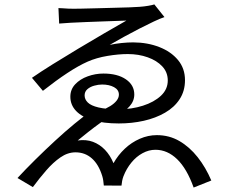

<svg xmlns="http://www.w3.org/2000/svg" viewBox="-20 -794 1040 863"><path d="M242.7 -757.7Q251.3 -757.7 262.7 -756.7Q274.1 -755.7 287 -755.2Q299.9 -754.7 311 -754.7Q319 -754.7 346.9 -755.2Q374.8 -755.7 412.5 -756.8Q450.3 -757.9 489.6 -758.9Q529 -759.9 560.6 -760.9Q592.3 -761.9 606.7 -763.3Q627.7 -764.7 646.5 -768Q665.4 -771.2 673.7 -774.2L719.2 -717.2Q700.8 -711.2 671.1 -697.2Q641.4 -683.2 606.3 -665.2Q571.2 -647.2 536.2 -628Q501.3 -608.8 473.1 -592.3Q499.9 -598 527 -600.7Q554.1 -603.5 578.9 -603.5Q643.3 -603.1 696 -582.5Q748.8 -561.9 780.1 -524.2Q811.5 -486.4 811.5 -433.6Q811.5 -384.9 787.5 -348.2Q763.6 -311.5 721.7 -287.4Q679.9 -263.2 626.4 -251.1Q572.9 -239.1 514 -239.1Q445.5 -239.1 396.9 -253.5Q348.3 -268 322.2 -295.1Q296.2 -322.2 296.2 -359.3Q296.2 -392 318 -415.2Q339.9 -438.5 374.2 -450.9Q408.5 -463.4 444.8 -463.4Q507.9 -463.4 545.8 -437.5Q583.6 -411.7 583.6 -369.3Q583.6 -339.5 561.5 -315.1Q539.4 -290.7 504.8 -274Q500.8 -273 489.8 -272.7Q478.8 -272.4 475.2 -271Q455.9 -259.6 429.1 -240.3Q402.2 -220.9 375.7 -200Q349.3 -179 329.3 -162.6Q367.3 -168 397.9 -156.5Q428.5 -145 451.9 -120.5Q475.3 -96 490.1 -60.5Q511 -97.4 541.1 -125.7Q571.1 -154 608.4 -170.3Q645.6 -186.6 684.9 -186.6Q740.6 -186.6 786.3 -160.1Q832 -133.6 868.4 -87.6Q904.8 -41.5 929.8 17.3L850.4 49Q820 -36 776.2 -78.4Q732.4 -120.8 678.6 -120.8Q648.9 -120.8 620.8 -105.5Q592.6 -90.3 570.5 -63.2Q548.4 -36.2 534.9 -1.7Q531.3 7.5 529 19.3Q526.7 31.1 526.1 40.3L446.6 39.9Q445.6 29 444.1 17.9Q442.6 6.9 439.6 -2.6Q423.5 -55.2 392.7 -82.2Q361.9 -109.3 319.4 -109.3Q284.3 -109.3 251.5 -86.5Q218.7 -63.8 187.8 -28.1Q156.8 7.6 127.7 47L58.6 6.1Q94.6 -32.7 138.3 -76Q182.1 -119.3 227.4 -161.1Q272.7 -202.9 314.9 -237.7Q357.1 -272.5 390.1 -295.3Q393.4 -296.3 402.3 -296.1Q411.1 -295.9 420.4 -296.4Q429.6 -296.9 432.8 -296.9Q457.5 -305.9 475.9 -317.4Q494.3 -328.9 504.4 -342Q514.4 -355.1 514.4 -368.6Q514.4 -390.5 492.5 -402.3Q470.6 -414.1 439.3 -414.1Q422 -414.1 403.4 -408.9Q384.9 -403.8 372.6 -392.9Q360.3 -382 360.3 -365.1Q360.3 -347.4 374.7 -333.2Q389 -319 422.9 -311Q456.7 -302.9 514.6 -302.9Q572.3 -302.9 622.4 -318.9Q672.4 -334.8 703.3 -363.6Q734.1 -392.4 734.1 -432.2Q734.1 -469.1 709.5 -495.5Q684.9 -521.9 644 -536.4Q603.1 -551 554.5 -551Q512.7 -551 463.1 -542.7Q413.4 -534.4 374 -517Q332.5 -498.6 282.8 -465.8Q233.1 -433.1 172.8 -385.7L123.6 -444.2Q162.3 -471.1 217 -505.2Q271.8 -539.3 332 -575.4Q392.1 -611.5 448.9 -644.5Q505.6 -677.5 548.1 -701.5Q537.1 -701.1 509.1 -700.1Q481.1 -699.1 444.4 -697.8Q407.7 -696.5 369.5 -695Q331.4 -693.5 298.3 -691.8Q265.1 -690.1 245.9 -688.1Z"/></svg>

Font: Noto Sans TC
Style: Regular
Weight: 100
Designer: Ryoko NISHIZUKA 西塚涼子 (kana, bopomofo & ideographs); Paul D. Hunt (Latin, Greek & Cyrillic); Sandoll Communications 산돌커뮤니
Foundry: Adobe
Version: Version 2.004;hotconv 1.0.118;makeotfexe 2.5.65603